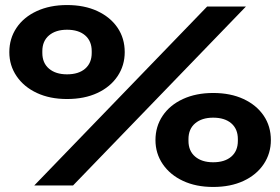

<svg xmlns="http://www.w3.org/2000/svg" viewBox="-20 -736 1112 762"><path d="M246 -343Q178 -343 126.5 -367Q75 -391 46 -433.5Q17 -476 17 -529Q17 -583 45.5 -625.5Q74 -668 126 -692Q178 -716 246 -716Q315 -716 366.5 -692Q418 -668 446.5 -626Q475 -584 475 -529Q475 -476 446.5 -433.5Q418 -391 366.5 -367Q315 -343 246 -343ZM116 0 802 -710H956L270 0ZM246 -441Q292 -441 318 -463.5Q344 -486 344 -526V-533Q344 -573 318 -595.5Q292 -618 246 -618Q201 -618 174.5 -595.5Q148 -573 148 -533V-526Q148 -486 174.5 -463.5Q201 -441 246 -441ZM826 6Q758 6 706.5 -18Q655 -42 626 -84.5Q597 -127 597 -180Q597 -234 625.5 -276.5Q654 -319 706 -343Q758 -367 826 -367Q895 -367 946.5 -343Q998 -319 1026.5 -277Q1055 -235 1055 -180Q1055 -127 1026.5 -84.5Q998 -42 946.5 -18Q895 6 826 6ZM826 -92Q872 -92 898 -114.5Q924 -137 924 -177V-184Q924 -224 898 -246.5Q872 -269 826 -269Q781 -269 754.5 -246.5Q728 -224 728 -184V-177Q728 -137 754.5 -114.5Q781 -92 826 -92Z"/></svg>

Font: Special Gothic Extended Bold
Style: Regular
Weight: 700
Width: 7
Designer: Alistair McCready
Foundry: Monolith
Version: Version 1.000; ttfautohint (v1.8.4.7-5d5b)